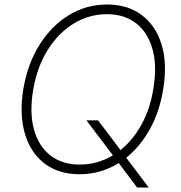

<svg xmlns="http://www.w3.org/2000/svg" viewBox="-20 -757 797 845"><path d="M697.8 -361.9Q681.8 -264.2 639.2 -187.7Q596.6 -111.2 535.5 -62.9L634.6 68.2H583.5L502.5 -39.4Q422.9 9.9 331 9.9Q238.6 9.9 176.7 -36.9Q114.7 -83.8 89.7 -168.3Q64.6 -252.8 82.7 -365.4Q101.9 -477.6 154.7 -561.1Q207.4 -644.5 284.1 -690.9Q360.8 -737.2 451.3 -737.2Q541.9 -737.2 604 -690.5Q666.2 -643.8 691.6 -559.5Q717 -475.1 697.8 -361.9ZM360.4 -227.3H411.6L510.3 -96.6Q564.6 -139.9 602.6 -208.5Q640.6 -277 654.8 -365.4Q671.9 -467 651.1 -540.8Q630.3 -614.7 578.7 -654.7Q527 -694.6 450.6 -694.6Q372.5 -694.6 305.2 -653.8Q237.9 -612.9 190.7 -538.4Q143.5 -463.8 126.1 -361.9Q109 -260.7 129.6 -186.8Q150.2 -112.9 202.1 -72.8Q253.9 -32.7 331 -32.7Q408.7 -32.7 476.9 -73.5Z"/></svg>

Font: Inter Extra Light  BETA
Style: Italic
Weight: 200
Italic angle: 9.39999°
Designer: Rasmus Andersson
Foundry: rsms
Version: Version 3.011;git-f93a4a705